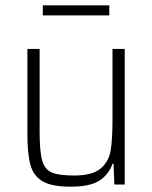

<svg xmlns="http://www.w3.org/2000/svg" viewBox="-20 -694 573 722"><path d="M83 -190V-510H129V-201Q129 -125 138.5 -91Q148 -57 174.5 -45.5Q201 -34 259 -34Q327 -34 358 -60Q389 -86 396 -127.5Q403 -169 403 -246V-510H449V0H410L407 -78H403Q389 -38 354 -15Q319 8 245 8Q176 8 141.5 -11.5Q107 -31 95 -72Q83 -113 83 -190ZM141 -636V-674H391V-636Z"/></svg>

Font: Saira Semi Condensed ExtraLight
Style: Regular
Weight: 200
Width: 4
Designer: Hector Gatti with collaboration of the Omnibus-Type team
Foundry: Omnibus-Type
Version: Version 1.001; ttfautohint (v1.8)